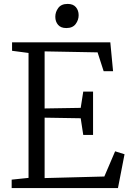

<svg xmlns="http://www.w3.org/2000/svg" viewBox="-20 -959 663 979"><path d="M125.5 -52V-689L41.5 -700V-743H542.5L556.5 -596H508.5L477.5 -692L207.5 -697V-406L391.5 -409L404.5 -492H454.5V-271H404.5L391.5 -356L207.5 -359V-51L512 -59L567 -187.5L615 -172.5L581.5 0H39.5V-43ZM317.5 -816Q290 -816 276 -832.5Q262 -849 262 -873.5Q262 -898 277.2 -918.5Q292.5 -939 324.5 -939H325.5Q353 -939 367 -922.5Q381 -906 381 -881.5Q381 -857 365.8 -836.5Q350.5 -816 318.5 -816Z"/></svg>

Font: Merriweather Light
Style: Regular
Weight: 300
Designer: Eben Sorkin
Foundry: Eben Sorkin
Version: Version 2.100